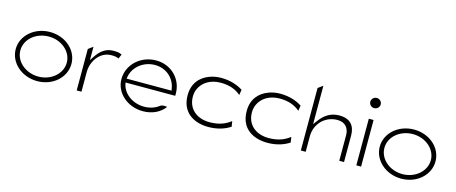

<svg xmlns="http://www.w3.org/2000/svg" viewBox="-41 -1161 3972 1674"><g transform="rotate(15 1945.0 -324.0)"><path d="M53 -241C53 -119 164 -19 305 -19C446 -19 556 -118 556 -241C556 -364 446 -462 305 -462C164 -462 53 -363 53 -241ZM95 -241C95 -342 190 -421 305 -421C420 -421 514 -341 514 -241C514 -141 420 -60 305 -60C190 -60 95 -140 95 -241Z M660 -30H703V-206C703 -266 725 -314 754 -348C780 -378 820 -405 873 -405C907 -405 924 -401 940 -393L957 -433C938 -442 928 -447 881 -447C810 -447 764 -406 730 -356L703 -315V-436L660 -404Z M1011 -227C1011 -104 1122 -4 1263 -4C1348 -4 1418 -39 1459 -95C1440 -99 1412 -101 1395 -87C1361 -61 1315 -45 1263 -45C1163 -45 1077 -106 1057 -189L1054 -207H1502V-227C1502 -357 1401 -462 1263 -462C1122 -462 1011 -357 1011 -227ZM1054 -242 1057 -262C1075 -354 1162 -421 1263 -421C1364 -421 1441 -353 1456 -261L1459 -242Z M1605 -241C1605 -208 1610 -178 1620 -151C1649 -74 1728 -19 1851 -19C1934 -19 2000 -43 2047 -74L2039 -123C1994 -87 1935 -62 1851 -62C1728 -62 1652 -135 1652 -241C1652 -266 1657 -290 1667 -312C1695 -373 1760 -420 1857 -420C1937 -420 1993 -397 2035 -362L2039 -358L2047 -407C2002 -437 1935 -462 1851 -462C1813 -462 1780 -456 1749 -445C1663 -414 1605 -347 1605 -241Z M2138 -241C2138 -208 2143 -178 2153 -151C2182 -74 2261 -19 2384 -19C2467 -19 2533 -43 2580 -74L2572 -123C2527 -87 2468 -62 2384 -62C2261 -62 2185 -135 2185 -241C2185 -266 2190 -290 2200 -312C2228 -373 2293 -420 2390 -420C2470 -420 2526 -397 2568 -362L2572 -358L2580 -407C2535 -437 2468 -462 2384 -462C2346 -462 2313 -456 2282 -445C2196 -414 2138 -347 2138 -241Z M2683 -30H2727V-171C2727 -230 2751 -279 2784 -313C2814 -343 2862 -370 2923 -370C2999 -370 3030 -319 3030 -260V-30H3073V-268C3073 -357 3029 -412 2930 -412C2848 -412 2797 -371 2758 -321L2727 -280V-626L2683 -594Z M3158 -598C3158 -573 3179 -552 3205 -552C3231 -552 3252 -573 3252 -598C3252 -623 3231 -644 3205 -644C3179 -644 3158 -623 3158 -598ZM3184 -30H3227V-451H3184Z M3339 -241C3339 -119 3450 -19 3591 -19C3732 -19 3842 -118 3842 -241C3842 -364 3732 -462 3591 -462C3450 -462 3339 -363 3339 -241ZM3381 -241C3381 -342 3476 -421 3591 -421C3706 -421 3800 -341 3800 -241C3800 -141 3706 -60 3591 -60C3476 -60 3381 -140 3381 -241Z"/></g></svg>

Font: Charger Sport
Style: HLExt
Weight: 100
Designer: Jasper
Foundry: Cannot Into Space Fonts
Version: Version 1.1